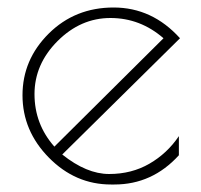

<svg xmlns="http://www.w3.org/2000/svg" viewBox="-20 -480 535 512"><path d="M285 12H276Q181 12 110.5 -59.5Q40 -131 40 -226Q40 -321 110 -390.5Q180 -460 283 -460Q386 -460 460 -378L146 -68Q211 -16 271 -16Q331 -16 378.5 -43.5Q426 -71 457 -117V-66Q386 12 285 12ZM125 -89 416 -378Q354 -432 274.5 -432Q195 -432 133.5 -370.5Q72 -309 72 -229Q72 -149 125 -89Z"/></svg>

Font: Poiret One
Style: Regular
Weight: 400
Designer: Denis Masharov
Foundry: Denis Masharov
Version: Version 1.001